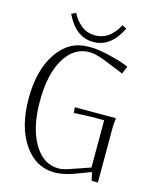

<svg xmlns="http://www.w3.org/2000/svg" viewBox="-119 -869 772 957"><g transform="rotate(15 267.5 -390.5)"><path d="M130.9 -777.8 153.8 -789.1Q170.9 -753.9 200.7 -729.5Q230.5 -705.1 272.9 -705.1Q295.9 -705.1 315.7 -712.6Q335.4 -720.2 349.9 -733.4Q364.3 -746.6 374.5 -760Q384.8 -773.4 392.1 -789.1L415 -777.8Q363.8 -670.9 272.9 -670.9Q181.6 -670.9 130.9 -777.8ZM269 -333H481Q477.1 -300.3 477.1 -285.2V0H444.8L435.1 -43L350.1 -11.2Q326.2 -2.4 298.8 2.7Q271.5 7.8 256.8 7.8Q157.2 7.8 96.2 -81.3Q35.2 -170.4 35.2 -315.9Q35.2 -462.9 96.2 -552.5Q157.2 -642.1 256.8 -642.1H272.9Q308.1 -642.1 372.8 -626.5Q437.5 -610.8 469.2 -595.2L453.1 -556.2L344.2 -600.1Q297.9 -617.2 269 -617.2Q189.5 -617.2 141.1 -537.1Q92.8 -457 92.8 -316.9Q92.8 -181.6 141.1 -99.4Q189.5 -17.1 269 -17.1Q293 -17.1 334 -32.2L426.8 -64V-308.1H362.8Q351.6 -308.1 314.9 -306.2Q278.3 -304.2 271 -304.2Z"/></g></svg>

Font: Resagokr
Style: Light
Weight: 300
Designer: gluk
Foundry: gluk
Version: Version 0.95